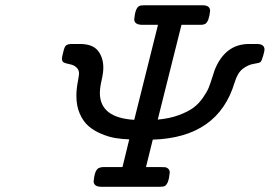

<svg xmlns="http://www.w3.org/2000/svg" viewBox="-20 -714 1031 734"><path d="M216.8 -490.2Q216.8 -496.1 223.1 -520Q227.1 -537.1 234.1 -541.5Q241.2 -545.9 254.9 -545.9H285.2Q334 -545.9 354.5 -520Q375 -494.1 375 -455.1Q375 -436 368.4 -407Q361.8 -377.9 361.8 -358.9Q361.8 -263.7 493.2 -255.9L584 -619.1H524.9Q492.7 -619.1 493.2 -641.1Q497.1 -683.1 512.2 -690.9Q517.1 -693.8 529.8 -693.8H754.9Q782.7 -693.8 783.2 -672.9Q779.3 -632.8 765.1 -623Q758.3 -619.1 749 -619.1H673.8L583 -256.8Q627.9 -260.7 663.6 -273.9Q699.2 -287.1 719.7 -302.5Q740.2 -317.9 756.1 -340.8Q772 -363.8 778.1 -379.4Q784.2 -395 791.5 -418Q798.8 -440.9 800.8 -446.8Q840.8 -545.9 932.1 -545.9H961.9Q990.7 -545.9 991.2 -524.9Q991.2 -519 986.1 -501Q981 -482.9 976.1 -477.1Q972.2 -473.1 950.7 -470Q929.2 -466.8 908.7 -451.4Q888.2 -436 877 -398.9Q814 -188 564 -180.2L538.1 -75.2H595.2Q606.4 -75.2 611.8 -74.7Q617.2 -74.2 623 -69.1Q628.9 -64 628.9 -54.2Q625 -11.2 609.9 -2.9Q605 0 591.8 0H367.2Q338.4 0 337.9 -21Q341.8 -62 356 -70.8Q362.8 -74.7 373 -75.2H448.2L474.1 -181.2Q445.3 -182.1 419.7 -186.5Q394 -190.9 366 -202.9Q337.9 -214.8 317.9 -232.4Q297.9 -250 284.9 -279.5Q272 -309.1 272 -347.2Q272 -372.1 277.1 -399.4Q282.2 -426.8 282.2 -433.1Q282.2 -449.2 269 -459Q260.3 -465.8 246.6 -468.5Q232.9 -471.2 224.9 -474.6Q216.8 -478 216.8 -490.2Z"/></svg>

Font: CMU Concrete
Style: BoldItalic
Weight: 700
Italic angle: -14.04°
Version: Version 0.7.0